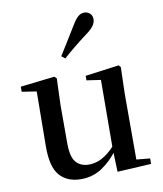

<svg xmlns="http://www.w3.org/2000/svg" viewBox="-92 -914 852 1004"><g transform="rotate(-10 333.5 -411.5)"><path d="M258 16Q185 16 144.5 -29.5Q104 -75 105 -187L108 -492L134 -472L30 -488V-515L212 -536L223 -525L218 -385V-181Q218 -109 242.5 -80.5Q267 -52 311 -52Q355 -52 395.5 -78.5Q436 -105 468 -149L497 -103H458Q420 -51 370.5 -17.5Q321 16 258 16ZM451 11 447 -111V-113L449 -477L374 -488V-512L553 -536L563 -525L559 -385V-35L631 -28V1ZM266 -635Q287 -669 309.5 -704.5Q332 -740 359 -785Q376 -814 391 -826.5Q406 -839 424 -839Q440 -839 453 -828Q466 -817 466 -796Q466 -780 454 -762.5Q442 -745 414 -725Q374 -695 343.5 -670Q313 -645 285 -620Z"/></g></svg>

Font: Noto Serif KR SemiBold
Style: Regular
Weight: 600
Designer: Ryoko NISHIZUKA 西塚涼子 (kana & ideographs); Frank Grießhammer (Latin, Greek & Cyrillic); Wenlong ZHANG 张文龙 (bopomofo); San
Foundry: Adobe
Version: Version 2.003-H1;hotconv 1.1.1;makeotfexe 2.6.0